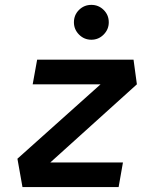

<svg xmlns="http://www.w3.org/2000/svg" viewBox="-20 -760 626 780"><path d="M536.1 -417.5 135.3 -55.7 50.8 -115.2 460 -481.4ZM479.5 -100.1 461.9 0H71.3L50.8 -115.2L81.1 -100.1ZM536.1 -417.5H112.8L130.9 -517.6H522.5ZM351.1 -598.6Q321.8 -598.6 301 -619.6Q280.3 -640.6 280.3 -669.4Q280.3 -699.2 301 -719.7Q321.8 -740.2 351.1 -740.2Q380.4 -740.2 401.1 -719.7Q421.9 -699.2 421.9 -669.4Q421.9 -640.6 401.1 -619.6Q380.4 -598.6 351.1 -598.6Z"/></svg>

Font: Cascadia Mono Medium
Style: Italic
Weight: 500
Italic angle: -10°
Monospace: yes
Designer: Aaron Bell
Foundry: Saja Typeworks
Version: Version 2407.024